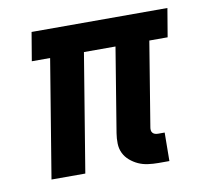

<svg xmlns="http://www.w3.org/2000/svg" viewBox="-64 -591 729 671"><g transform="rotate(-10 300.0 -256.0)"><path d="M485 8H446Q427 8 409 5.5Q391 3 375.5 -4Q360 -11 346.5 -22.5Q333 -34 325.5 -49.5Q318 -65 317.5 -83.5Q317 -102 320 -120L369 -419H257L188 0H68L137 -419H72L89 -520H571L554 -419H489L440 -120Q439 -115 439.5 -109.5Q440 -104 443.5 -100Q447 -96 452 -94.5Q457 -93 463 -93H486Z"/></g></svg>

Font: Iosevka Extended Oblique
Style: Bold
Weight: 700
Width: 7
Italic angle: -9°
Monospace: yes
Designer: Belleve Invis
Foundry: Belleve Invis
Version: Version 32.5.0; ttfautohint (v1.8.4)